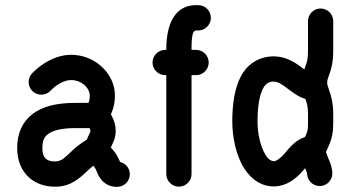

<svg xmlns="http://www.w3.org/2000/svg" viewBox="-20 -718 1383 743"><path d="M46.4 -145.5C46.4 -91.3 66.9 -54.2 91.8 -31.7C114.7 -10.7 149.9 5.4 195.8 4.4C257.3 3.9 291 -31.2 326.7 -64.5L340.8 -76.7C342.3 -75.2 343.8 -73.7 345.2 -71.8C347.7 -69.3 352.1 -60.1 359.4 -43C373.5 -11.7 401.9 7.3 437 4.9C462.9 2.9 482.4 -18.1 482.4 -43.9C482.4 -69.3 463.9 -86.4 444.8 -91.3C437 -108.9 429.7 -123.5 418.5 -136.2L408.7 -147.5L411.1 -152.3C419.9 -169.9 427.7 -187.5 427.7 -210.9C427.7 -232.4 422.4 -250.5 413.1 -268.1L409.2 -275.4L415 -290C420.9 -305.7 427.2 -334.5 423.8 -364.3C415.5 -440.4 343.3 -505.9 255.4 -505.9C191.9 -505.9 136.2 -467.8 104 -434.1C95.7 -425.3 90.8 -413.6 90.8 -400.4C90.8 -373.5 112.8 -351.6 139.6 -351.6C153.8 -351.6 166 -356.9 175.3 -366.7C195.8 -388.7 227.1 -408.2 255.4 -408.2C293.5 -408.2 323.7 -380.9 327.1 -353.5C328.1 -342.3 326.2 -330.6 324.2 -325.2L322.3 -319.8H269.5C201.2 -319.8 143.6 -307.1 103 -274.4C65.4 -244.6 46.4 -199.7 46.4 -145.5ZM144 -145.5C144 -172.4 151.4 -188 164.6 -198.2C182.1 -212.9 217.8 -222.2 269.5 -222.2H326.7C329.6 -216.8 330.1 -214.8 330.1 -210.9C330.1 -209 329.6 -207 324.2 -196.3C321.8 -191.4 318.8 -185.1 316.4 -178.2C295.9 -165.5 273.9 -148.9 260.3 -135.7C230 -107.4 218.3 -93.8 194.8 -93.3C176.3 -92.8 164.6 -97.2 157.2 -104C149.4 -110.8 144 -123.5 144 -145.5Z M721.2 -44.4V-427.2H738.8C765.6 -427.2 787.6 -449.2 787.6 -476.1C787.6 -502.9 765.6 -524.9 738.8 -524.9H721.2V-525.9C721.2 -590.3 727.5 -601.6 743.2 -600.1C770 -598.1 795.9 -619.1 795.9 -648.9C795.9 -674.8 776.4 -695.8 751 -697.8C668.9 -704.1 623.5 -644 623.5 -525.9V-524.9H619.1C592.3 -524.9 570.3 -502.9 570.3 -476.1C570.3 -449.2 592.3 -427.2 619.1 -427.2H623.5V-44.4C623.5 -17.6 645.5 4.4 672.4 4.4C699.2 4.4 721.2 -17.6 721.2 -44.4Z M1266.1 -46.9C1266.1 -66.9 1258.8 -86.4 1249.5 -107.9C1243.7 -122.1 1241.7 -128.9 1241.7 -127.9C1241.7 -133.3 1246.1 -138.2 1257.3 -166.5C1263.7 -183.1 1269.5 -204.6 1269.5 -239.7V-276.9C1269.5 -319.3 1261.7 -346.2 1254.9 -365.2C1249 -383.3 1246.1 -390.1 1246.1 -398.4C1246.1 -407.7 1248.5 -413.6 1254.4 -430.7C1261.2 -448.7 1269.5 -474.1 1269.5 -523.4V-636.2C1269.5 -663.1 1247.6 -685.1 1220.7 -685.1C1193.8 -685.1 1171.9 -663.1 1171.9 -636.2V-523.4C1171.9 -490.2 1168.5 -479 1162.6 -463.9L1157.7 -449.2L1147.5 -457C1114.3 -481.9 1081.1 -500 1037.6 -500C988.8 -500 946.8 -476.1 921.4 -438C885.7 -384.8 878.9 -307.1 878.9 -248C878.9 -189 892.6 -118.2 924.3 -67.4C954.6 -19.5 997.1 4.9 1043.5 3.4C1085 2.4 1124.5 -22.9 1155.8 -61.5L1160.6 -67.4C1166 -54.7 1168.5 -49.3 1168.5 -46.9C1168.5 -20 1190.4 2 1217.3 2C1244.1 2 1266.1 -20 1266.1 -46.9ZM976.6 -248C976.6 -298.8 982.4 -353.5 1002.4 -383.3C1010.3 -395 1022.9 -402.3 1037.6 -402.3C1054.2 -402.3 1068.4 -394 1087.9 -378.9C1112.8 -360.4 1134.8 -342.8 1161.6 -335.4L1162.1 -334C1168 -317.9 1171.9 -304.7 1171.9 -276.9V-239.7C1171.9 -219.2 1169.9 -210.4 1166.5 -201.7L1160.2 -187.5C1126.5 -177.2 1103.5 -151.4 1080.6 -123C1066.4 -106 1048.3 -94.2 1041.5 -94.2C1030.3 -93.8 1019 -100.6 1007.3 -119.1C987.3 -151.4 976.6 -202.6 976.6 -248Z"/></svg>

Font: Velvelyne Book
Style: Bold
Weight: 700
Designer: Manon Van der Borght et Mariel Nils
Foundry: Velvetyne
Version: Version 1.070;Glyphs 3.3.1 (3343)